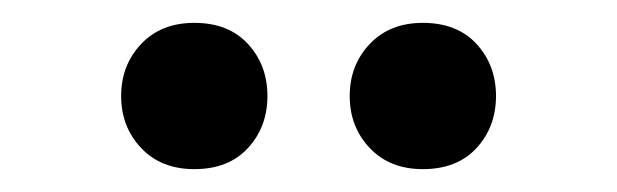

<svg xmlns="http://www.w3.org/2000/svg" viewBox="-20 -726 540 168"><path d="M86 -642Q86 -669 103.5 -687.5Q121 -706 150 -706Q180 -706 197 -687.5Q214 -669 214 -642Q214 -615 197 -596.5Q180 -578 150 -578Q121 -578 103.5 -596.5Q86 -615 86 -642ZM286 -642Q286 -669 303.5 -687.5Q321 -706 350 -706Q380 -706 397 -687.5Q414 -669 414 -642Q414 -615 397 -596.5Q380 -578 350 -578Q321 -578 303.5 -596.5Q286 -615 286 -642Z"/></svg>

Font: Radio Canada Medium
Style: Regular
Weight: 500
Designer: Charles Daoud, Etienne Aubert Bonn, Alexandre Saumier Demers, Jacques Le Bailly
Foundry: Radio-Canada
Version: Version 2.104; ttfautohint (v1.8.4.7-5d5b);gftools[0.9.28.de